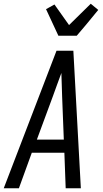

<svg xmlns="http://www.w3.org/2000/svg" viewBox="-32 -1006 552 1026"><path d="M-12 0 270 -735H360L400 0H319L312 -190H138L69 0ZM309 -260 300 -490Q299 -522 298 -553.5Q297 -585 296 -616Q285 -585 273 -553.5Q261 -522 250 -490L165 -260ZM280 -815 214 -957 259 -982 337 -872 453 -986 493 -953 428 -874 378 -815Z"/></svg>

Font: Iosevka Algr
Style: Italic
Weight: 400
Italic angle: -9°
Monospace: yes
Designer: Belleve Invis
Foundry: Belleve Invis
Version: Version 26.0.2; ttfautohint (v1.8.3)